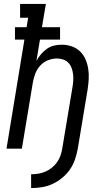

<svg xmlns="http://www.w3.org/2000/svg" viewBox="-20 -755 540 975"><path d="M138 200V130Q156 130 174.5 127Q193 124 210.5 116.5Q228 109 243 97Q258 85 269.5 69Q281 53 287 35.5Q293 18 296 0L348 -312Q351 -329 352 -346Q353 -363 351 -379Q349 -395 343.5 -410Q338 -425 327.5 -436Q317 -447 301.5 -452.5Q286 -458 269 -458Q246 -458 223.5 -449Q201 -440 184.5 -422Q168 -404 159.5 -382Q151 -360 147 -337L91 0H13L104 -554H56V-617H115L123 -665H82V-735H213L193 -617H285V-554H183L165 -446Q175 -464 188 -479.5Q201 -495 218 -507Q235 -519 254.5 -523.5Q274 -528 293 -528Q320 -528 344.5 -519.5Q369 -511 386.5 -494Q404 -477 414 -454Q424 -431 428 -405.5Q432 -380 430.5 -353.5Q429 -327 425 -301L375 0Q370 27 361 54Q352 81 335.5 105Q319 129 296 148Q273 167 247 179Q221 191 193.5 195.5Q166 200 138 200Z"/></svg>

Font: Iosevka Gothic
Style: Italic
Weight: 400
Italic angle: -9°
Monospace: yes
Designer: Belleve Invis
Foundry: Belleve Invis
Version: Version 15.5.1; ttfautohint (v1.8.4)